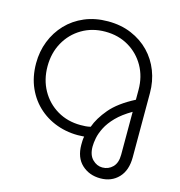

<svg xmlns="http://www.w3.org/2000/svg" viewBox="-131 -830 1098 1168"><g transform="rotate(15 417.5 -245.5)"><path d="M606 222Q536 222 489 178.5Q442 135 442 54Q442 42 442.5 28.5Q443 15 446 2Q364 9 292 -13Q220 -35 165 -82.5Q110 -130 79 -199Q48 -268 48 -354Q48 -428 73.5 -493Q99 -558 146 -607.5Q193 -657 259 -685Q325 -713 406 -713Q488 -713 554 -685Q620 -657 667 -608.5Q714 -560 739 -495.5Q764 -431 764 -358V47Q764 130 720 176Q676 222 606 222ZM406 -60Q423 -60 437.5 -61Q452 -62 469 -66Q489 -123 540 -183.5Q591 -244 692 -296V-358Q692 -441 655 -506.5Q618 -572 553.5 -610Q489 -648 406 -648Q324 -648 259 -609.5Q194 -571 157 -504.5Q120 -438 120 -354Q120 -270 157 -203.5Q194 -137 259 -98.5Q324 -60 406 -60ZM601 155Q639 155 665.5 128.5Q692 102 692 50V-220Q632 -185 596 -148Q560 -111 541.5 -74.5Q523 -38 517 -7Q511 24 511 47Q511 100 538.5 127.5Q566 155 601 155Z"/></g></svg>

Font: MuseoModerno Light
Style: Regular
Weight: 300
Designer: Pablo Cosgaya, Héctor Gatti, Marcela Romero, and the Authors of The MuseoModerno Project.
Foundry: Omnibus-Type Team
Version: Version 1.001